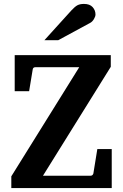

<svg xmlns="http://www.w3.org/2000/svg" viewBox="-20 -949 621 969"><path d="M543.9 0H37.1V-59.1L379.9 -609.9H159.2Q146.5 -609.9 145 -598.1L127 -488.8H54.2V-670.9H539.1V-611.8L196.8 -62H436Q447.8 -62 451.2 -73.2L471.2 -196.8H543.9ZM461.9 -876Q461.9 -865.7 454.1 -852.8Q446.3 -839.8 436 -834L273.9 -746.1H204.1L340.8 -897Q358.4 -916 371.1 -922.6Q383.8 -929.2 403.8 -929.2Q433.1 -929.2 447.5 -913.1Q461.9 -897 461.9 -876Z"/></svg>

Font: Veleka
Style: Bold
Weight: 700
Designer: Stefan Peev, Context Ltd, 2016; SIL International, 1997-2014.
Foundry: Stefan Peev, Context Ltd, 2016
Version: Version 1.000